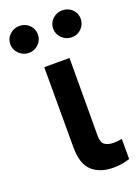

<svg xmlns="http://www.w3.org/2000/svg" viewBox="-188 -828 645 897"><g transform="rotate(-20 134.0 -379.5)"><path d="M71.7 -545.5H197.4L196.4 -158.7Q196.7 -124.3 213.1 -113.5Q229.4 -102.6 255.3 -102.6Q268.5 -102.6 279.5 -104Q290.5 -105.5 297.6 -106.9V-6.4Q281.6 -1.1 260.5 2.7Q239.3 6.4 214.1 6.4Q149.9 6.4 110.8 -28.8Q71.7 -63.9 71.7 -147ZM28.1 -632.5Q0 -632.5 -20.4 -652.5Q-40.8 -672.6 -40.8 -699.6Q-40.8 -728 -20.4 -747.2Q0 -766.3 28.1 -766.3Q56.8 -766.3 76.5 -747.2Q96.2 -728 96.2 -699.6Q96.2 -672.6 76.5 -652.5Q56.8 -632.5 28.1 -632.5ZM241.1 -632.5Q213.1 -632.5 192.6 -652.5Q172.2 -672.6 172.2 -699.6Q172.2 -728 192.6 -747.2Q213.1 -766.3 241.1 -766.3Q269.9 -766.3 289.6 -747.2Q309.3 -728 309.3 -699.6Q309.3 -672.6 289.6 -652.5Q269.9 -632.5 241.1 -632.5Z"/></g></svg>

Font: Inter UI Semi Bold
Style: Regular
Weight: 600
Designer: Rasmus Andersson
Foundry: rsms
Version: 3.2;8d6f07862